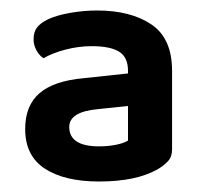

<svg xmlns="http://www.w3.org/2000/svg" viewBox="-20 -642 394 366"><path d="M169 -363Q186 -363 201 -366Q216 -369 224 -374V-440L167 -434Q112 -429 112 -400Q112 -363 169 -363ZM165 -622Q229 -622 268.5 -595.5Q308 -569 308 -507V-357Q308 -343 300 -334.5Q292 -326 280 -319Q239 -296 169 -296Q103 -296 65.5 -320.5Q28 -345 28 -396Q28 -441 55.5 -464.5Q83 -488 140 -493L224 -502V-507Q224 -533 207 -543.5Q190 -554 155 -554Q130 -554 105 -547.5Q80 -541 63 -531Q55 -536 49.5 -546Q44 -556 44 -567Q44 -581 50.5 -589.5Q57 -598 71 -605Q88 -613 114 -617.5Q140 -622 165 -622Z"/></svg>

Font: Baloo Chettan 2 SemiBold
Style: Regular
Weight: 600
Designer: Maithili Shingre, Unnati Kotecha and Ek Type
Foundry: Ek Type
Version: Version 1.640;hotconv 1.0.111;makeotfexe 2.5.65597; ttfautoh